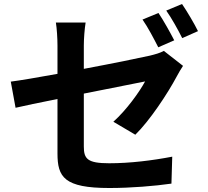

<svg xmlns="http://www.w3.org/2000/svg" viewBox="-20 -883 1040 962"><path d="M34 -474 58 -343C100 -353 179 -369 268 -387V-114C268 4 301 59 528 59C636 59 756 49 839 37L843 -98C744 -79 632 -65 527 -65C418 -65 400 -87 400 -149V-414C541 -442 676 -469 707 -475C679 -423 614 -332 548 -273L658 -208C730 -278 821 -416 865 -499C874 -517 888 -539 897 -553L801 -628C783 -618 759 -611 730 -604C685 -594 545 -565 400 -538V-655C400 -690 404 -740 409 -770H260C265 -740 268 -689 268 -655V-513C169 -495 81 -480 34 -474ZM773 -646 853 -681C834 -718 799 -781 774 -818L694 -785C721 -747 752 -687 773 -646ZM893 -692 972 -727C955 -762 918 -825 892 -863L813 -830C840 -792 872 -734 893 -692Z"/></svg>

Font: Noto Sans KR Bold
Style: Regular
Weight: 700
Designer: Ryoko NISHIZUKA  (kana & ideographs); Paul D. Hunt (Latin, Greek & Cyrillic); Wenlong ZHANG  (bopomofo); Sandoll Communi
Foundry: Adobe Systems Incorporated
Version: Version 1.004;PS 1.004;hotconv 1.0.82;makeotf.lib2.5.63406